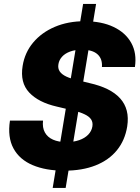

<svg xmlns="http://www.w3.org/2000/svg" viewBox="-20 -844 701 961"><path d="M243.7 96.7 396 -824.2H460.9L308.6 96.7ZM301.3 10.3Q209 10.3 143.3 -17.6Q77.6 -45.4 47.4 -101.3Q17.1 -157.2 29.8 -240.2H195.3Q191.4 -205.1 204.6 -181.2Q217.8 -157.2 245.4 -145Q272.9 -132.8 312.5 -132.8Q348.6 -132.8 376.5 -142.6Q404.3 -152.3 421.4 -169.9Q438.5 -187.5 442.4 -210.9Q445.8 -231.9 435.8 -246.8Q425.8 -261.7 401.4 -272.9Q377 -284.2 337.9 -293L264.2 -310.5Q172.4 -331.5 126 -381.1Q79.6 -430.7 93.3 -514.2Q104 -581.1 146.2 -631.3Q188.5 -681.6 254.6 -709.7Q320.8 -737.8 403.3 -737.8Q488.3 -737.8 548.3 -709.2Q608.4 -680.7 637 -629.2Q665.5 -577.6 655.3 -508.8H490.2Q493.2 -549.8 467.8 -572.5Q442.4 -595.2 390.1 -595.2Q356 -595.2 330.8 -585.9Q305.7 -576.7 290.8 -560.3Q275.9 -543.9 272.5 -523.4Q268.6 -501.5 279.1 -486.3Q289.6 -471.2 312 -460.7Q334.5 -450.2 367.7 -442.9L427.7 -428.2Q480 -416.5 518.6 -397.5Q557.1 -378.4 581.3 -351.6Q605.5 -324.7 614.5 -289.8Q623.5 -254.9 616.7 -210.9Q605.5 -141.6 565.2 -92Q524.9 -42.5 458.3 -16.1Q391.6 10.3 301.3 10.3Z"/></svg>

Font: Inter 17pt ExtraBold
Style: Italic
Weight: 800
Italic angle: -9.3988°
Version: Version 4.001;git-66647c0bb